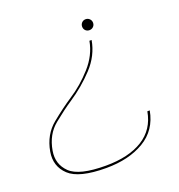

<svg xmlns="http://www.w3.org/2000/svg" viewBox="-126 -788 839 899"><g transform="rotate(-20 294.0 -339.0)"><path d="M392 -582Q379 -508 325 -450Q271 -392 203 -347Q162 -320 109 -277Q56 -234 43 -157Q32 -93 76.5 -49.5Q121 -6 254 -6Q368 -6 438 -49.5Q508 -93 523 -179H535Q518 -86 441.5 -40.5Q365 5 252 5Q117 5 68 -41Q19 -87 31 -157Q45 -237 102 -283.5Q159 -330 208 -362Q267 -400 318 -457Q369 -514 381 -582ZM398.5 -683Q410 -683 418 -675Q426 -667 426 -655.5Q426 -644 418 -636.2Q410 -628.5 398.5 -628.5Q387 -628.5 379.2 -636.2Q371.5 -644 371.5 -655.5Q371.5 -667 379.2 -675Q387 -683 398.5 -683Z"/></g></svg>

Font: Anybody UltraExpanded Thin
Style: Italic
Weight: 100
Width: 9
Italic angle: -10°
Designer: Tyler Finck
Foundry: Etcetera Type Company
Version: Version 1.010; ttfautohint (v1.8.3) -l 8 -r 50 -G 200 -x 14 